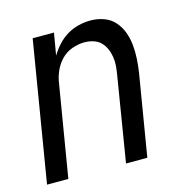

<svg xmlns="http://www.w3.org/2000/svg" viewBox="-84 -608 669 688"><g transform="rotate(-15 250.0 -264.0)"><path d="M8 0 94 -520H173L159 -438Q171 -458 187 -475.5Q203 -493 223 -505Q243 -517 265.5 -522.5Q288 -528 310 -528Q336 -528 359.5 -519.5Q383 -511 399 -493Q415 -475 423.5 -452Q432 -429 434.5 -404Q437 -379 435.5 -353Q434 -327 430 -301L380 0H301L352 -312Q355 -329 356.5 -346Q358 -363 355.5 -379.5Q353 -396 346.5 -411Q340 -426 329 -437Q318 -448 302 -453Q286 -458 269 -458Q246 -458 222.5 -449.5Q199 -441 182 -423Q165 -405 155.5 -382.5Q146 -360 143 -337L87 0Z"/></g></svg>

Font: Iosevka Curly
Style: Italic
Weight: 400
Italic angle: -9°
Monospace: yes
Designer: Belleve Invis
Foundry: Belleve Invis
Version: Version 22.1.2; ttfautohint (v1.8.4)